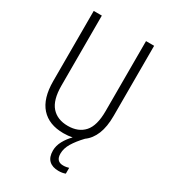

<svg xmlns="http://www.w3.org/2000/svg" viewBox="-223 -821 1014 1148"><g transform="rotate(30 284.5 -247.0)"><path d="M330 124Q330 178 379 178Q391 178 401.5 176Q412 174 418 172V212Q398 220 371 220Q329 220 305.5 198Q282 176 282 131Q282 97 300 64Q318 31 345 4Q317 10 284 10Q184 10 130 -50Q76 -110 76 -230V-714H132V-231Q132 -132 172 -86.5Q212 -41 285 -41Q357 -41 397 -85.5Q437 -130 437 -230V-714H493V-230Q493 -155 472.5 -104.5Q452 -54 413 -26Q374 15 352 51.5Q330 88 330 124Z"/></g></svg>

Font: Noto Sans Khmer Condensed Light
Style: Regular
Weight: 300
Width: 3
Designer: Danh Hong and the Monotype Design Team
Foundry: Monotype Imaging Inc.
Version: Version 2.004; ttfautohint (v1.8.4.7-5d5b)